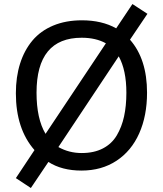

<svg xmlns="http://www.w3.org/2000/svg" viewBox="-20 -837 814 957"><path d="M507.8 -621.1Q458 -648.9 387.2 -648.9Q162.1 -648.9 162.1 -375Q162.1 -245.1 207 -169.9ZM609.9 -375Q609.9 -487.3 571.8 -556.2L271 -104Q324.2 -74.2 387.2 -74.2Q448.7 -74.2 492.9 -97.2Q537.1 -120.1 562 -162.1Q586.9 -204.1 598.4 -256.6Q609.9 -309.1 609.9 -375ZM714.8 -768.1 627.9 -639.2Q712.9 -542.5 712.9 -375Q712.9 -259.8 673.8 -172.1Q634.8 -84.5 560.5 -35.6Q486.3 13.2 386.2 13.2Q288.1 13.2 221.2 -29.8L133.8 100.1L59.1 50.8L151.9 -88.9Q59.1 -194.8 59.1 -372.1Q59.1 -453.6 80.1 -520Q101.1 -586.4 141.6 -634.8Q182.1 -683.1 245.1 -709.5Q308.1 -735.8 388.2 -735.8Q487.8 -735.8 559.1 -695.8L640.1 -816.9Z"/></svg>

Font: Perun
Style: Regular
Weight: 400
Version: Version 1.0000